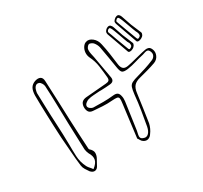

<svg xmlns="http://www.w3.org/2000/svg" viewBox="-162 -988 1324 1253"><g transform="rotate(-30 500.0 -362.0)"><path d="M876 -558Q873 -566 864.5 -590Q856 -614 846 -642Q836 -670 828 -692.5Q820 -715 818 -721Q816 -728 816 -735Q816 -742 825 -751Q834 -761 845.5 -764Q857 -767 864 -760Q872 -752 875 -741Q882 -723 887.5 -704.5Q893 -686 900 -668Q908 -649 916 -630Q924 -611 932 -592Q935 -584 929.5 -573.5Q924 -563 912 -557Q899 -550 888.5 -550.5Q878 -551 876 -558ZM829 -738Q826 -731 830 -726Q834 -714 838.5 -702.5Q843 -691 847 -680Q847 -679 852 -666Q857 -653 864 -634Q871 -615 877.5 -598Q884 -581 887 -573Q888 -571 890 -568Q892 -565 896 -566Q901 -567 906.5 -571Q912 -575 913 -577Q916 -587 913 -596Q912 -601 909.5 -605.5Q907 -610 905 -614Q902 -620 895.5 -638Q889 -656 881 -678Q873 -700 866 -718.5Q859 -737 854 -744Q853 -746 850 -748.5Q847 -751 842 -749Q838 -748 834.5 -744Q831 -740 829 -738ZM794 -527Q791 -535 782.5 -559Q774 -583 764 -611Q754 -639 746 -661.5Q738 -684 736 -689Q734 -697 734.5 -704Q735 -711 743 -720Q752 -730 763 -732.5Q774 -735 781 -729Q790 -720 793 -710Q800 -692 805.5 -673.5Q811 -655 818 -637Q826 -618 834 -599Q842 -580 850 -560Q853 -553 847 -542.5Q841 -532 830 -526Q817 -519 806.5 -519.5Q796 -520 794 -527ZM942 -456Q951 -434 940.5 -410Q930 -386 904 -376Q873 -365 842 -356.5Q811 -348 780 -340Q746 -332 730 -314Q714 -296 710 -260Q703 -208 695.5 -156Q688 -104 680 -52Q672 -16 650 13Q640 29 624 34.5Q608 40 591 30Q580 24 573.5 12Q567 0 563 -4Q571 -72 579 -131.5Q587 -191 594 -249Q598 -276 596 -287.5Q594 -299 582 -301Q570 -303 544 -301Q509 -298 473 -300Q437 -302 402 -305Q380 -307 371.5 -322Q363 -337 364 -358Q366 -381 377.5 -391.5Q389 -402 409 -404Q448 -407 487 -410.5Q526 -414 565 -417Q582 -418 589 -425Q596 -432 594 -451Q590 -494 584 -536.5Q578 -579 558 -619Q549 -639 551 -660Q553 -681 564 -697.5Q575 -714 590 -718Q613 -726 638 -706.5Q663 -687 670 -652Q679 -612 685 -570.5Q691 -529 696 -488Q699 -464 710.5 -452.5Q722 -441 747 -445Q779 -451 810 -459.5Q841 -468 872 -475Q886 -478 899 -480.5Q912 -483 923.5 -478.5Q935 -474 942 -456ZM748 -707Q744 -701 748 -695Q753 -683 757 -671.5Q761 -660 765 -649Q765 -648 770 -635Q775 -622 782 -603Q789 -584 795.5 -567Q802 -550 805 -542Q806 -540 808 -537Q810 -534 814 -535Q819 -536 824.5 -540Q830 -544 831 -546Q833 -551 833 -556Q833 -561 832 -565Q831 -570 828 -574.5Q825 -579 823 -583Q820 -589 814 -607Q808 -625 800 -647Q792 -669 785 -687.5Q778 -706 773 -713Q772 -715 769 -717.5Q766 -720 761 -718Q756 -717 752.5 -713Q749 -709 748 -707ZM898 -398Q915 -404 923 -419Q931 -434 923 -452Q917 -466 908 -468Q899 -470 889 -466.5Q879 -463 869 -460Q836 -453 803.5 -443Q771 -433 737 -428Q705 -424 694.5 -433Q684 -442 679 -475Q672 -516 665.5 -557Q659 -598 651 -639Q646 -663 629 -683Q623 -689 612.5 -693.5Q602 -698 596 -695Q589 -692 582.5 -682.5Q576 -673 576 -665Q575 -650 578.5 -634.5Q582 -619 585 -605Q592 -562 600 -520Q608 -478 615 -435Q620 -402 585 -399Q572 -398 552.5 -396.5Q533 -395 518 -395Q503 -395 503 -395Q481 -393 459 -392Q437 -391 416 -385Q406 -382 394 -372Q382 -362 383 -349Q385 -339 396.5 -331Q408 -323 417 -323Q454 -322 491 -322Q528 -322 565 -326Q588 -329 599.5 -321.5Q611 -314 615 -292Q617 -284 617 -274Q617 -264 616 -255Q609 -204 601.5 -152.5Q594 -101 587 -50Q585 -38 581.5 -24.5Q578 -11 582 -0.5Q586 10 606 15Q623 20 637.5 5.5Q652 -9 658 -39Q668 -95 677 -150Q686 -205 691 -260Q695 -296 701 -313Q707 -330 723 -338.5Q739 -347 773 -356Q805 -365 836 -375Q867 -385 898 -398ZM254 -111Q254 -105 256 -101Q280 -80 279.5 -59.5Q279 -39 268 -20.5Q257 -2 248 16Q238 38 220.5 40.5Q203 43 187 25Q177 11 167.5 -4.5Q158 -20 156 -36Q149 -91 145.5 -145.5Q142 -200 137 -255Q137 -259 135.5 -284Q134 -309 132.5 -347Q131 -385 129.5 -428.5Q128 -472 127 -512Q126 -552 126 -581Q127 -616 138 -635Q149 -654 174 -663Q199 -671 214.5 -663Q230 -655 231 -629Q235 -555 237.5 -480.5Q240 -406 243 -332Q245 -277 248 -222Q251 -167 254 -111ZM216 26Q249 1 254 -24Q259 -49 240 -80Q236 -88 233.5 -97.5Q231 -107 230 -115Q228 -165 226.5 -214.5Q225 -264 223 -313Q221 -385 219.5 -457Q218 -529 214 -601Q213 -612 205.5 -624Q198 -636 189 -639Q174 -644 163.5 -634.5Q153 -625 149 -608Q148 -603 146.5 -598Q145 -593 145 -588Q146 -563 146.5 -539Q147 -515 148 -490Q150 -417 154 -344Q158 -271 159 -198Q159 -151 161 -104.5Q163 -58 185 -15Q191 -4 200 5.5Q209 15 216 26Z"/></g></svg>

Font: Shizuru
Style: Regular
Weight: 400
Version: Version 1.000